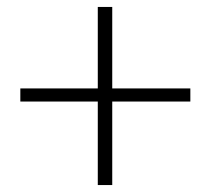

<svg xmlns="http://www.w3.org/2000/svg" viewBox="-20 -634 611 558"><path d="M533.2 -338.9H306.2V-96.2H264.2V-338.9H39.1V-377H264.2V-613.8H306.2V-377H533.2Z"/></svg>

Font: Source Han Serif TW ExtraLight
Style: Regular
Weight: 250
Designer: Ryoko NISHIZUKA Ë•øÂ°öÊ∂ºÂ≠ê (kana & ideographs); Frank Grie√ühammer (Latin, Greek & Cyrillic); Wenlong ZHANG Âº†ÊñáÈæô 
Foundry: Adobe
Version: Version 2.003;hotconv 1.1.1;makeotfexe 2.6.0